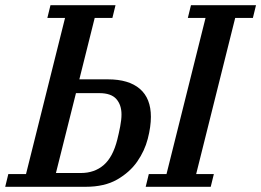

<svg xmlns="http://www.w3.org/2000/svg" viewBox="-46 -718 1004 738"><path d="M-14 -49H54L204 -649H136L148 -698H398L386 -649H318L259 -413H369Q449 -413 491.5 -376.5Q534 -340 534 -269Q534 -231 522 -184.5Q510 -138 481.5 -97Q453 -56 404.5 -28Q356 0 283 0H-26ZM526 -49H594L744 -649H676L688 -698H938L926 -649H858L708 -49H776L764 0H514ZM265 -53Q317 -53 352.5 -83.5Q388 -114 405 -182Q411 -206 416 -232Q421 -258 421 -278Q421 -315 401 -337.5Q381 -360 336 -360H246L169 -53Z"/></svg>

Font: IBM Plex Serif Medium
Style: Italic
Weight: 500
Italic angle: -14°
Designer: Mike Abbink, Paul van der Laan, Pieter van Rosmalen
Foundry: Bold Monday
Version: Version 2.5